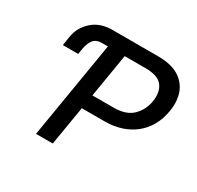

<svg xmlns="http://www.w3.org/2000/svg" viewBox="-155 -908 1119 1089"><g transform="rotate(30 404.5 -363.5)"><path d="M93 -568.2Q98.4 -603.7 113.8 -631.6Q129.3 -659.4 154.8 -682.2Q205.3 -727.3 285.2 -727.3H584.2Q669 -727.3 719.5 -696.4Q770.2 -665.1 789.2 -612.2Q808.2 -559.3 796.9 -491.8Q787.6 -435.4 762.6 -391.5Q737.6 -347.7 699.6 -317.5Q661.6 -287.3 612.4 -271.5Q563.2 -255.7 505.7 -255.7H356.5L313.9 0H204.2L309.3 -633.2H271Q229 -633.2 211.6 -605.8Q195.3 -580.3 190 -544.4L185 -512.1H84.5ZM372.2 -348.7H510.7Q592 -348.7 633.9 -389.6Q676.5 -431.1 686.1 -491.8Q696.4 -555.4 667.6 -593.8Q638.5 -633.2 557.2 -633.2H419.4Z"/></g></svg>

Font: Inter P Medium
Style: Italic
Weight: 500
Italic angle: 9.39999°
Designer: Rasmus Andersson
Foundry: rsms
Version: Version 3.018;git-588b23468